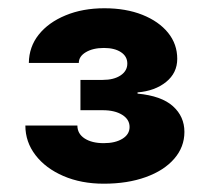

<svg xmlns="http://www.w3.org/2000/svg" viewBox="-20 -862 498 458"><path d="M227.5 -423.8Q173.8 -423.8 131.3 -442.1Q88.9 -460.4 64.7 -491.9Q40.5 -523.4 40.5 -562.5H164.6Q164.6 -543 181.9 -531.7Q199.2 -520.5 227.5 -520.5Q254.9 -520.5 272 -531Q289.1 -541.5 289.1 -559.1Q289.1 -577.1 271.5 -588.1Q253.9 -599.1 225.1 -599.1H171.9V-671.4H225.1Q251.5 -671.4 267.6 -682.1Q283.7 -692.9 283.7 -710.4Q283.7 -727.5 268.6 -737.5Q253.4 -747.6 228 -747.6Q201.7 -747.6 184.8 -737.5Q168 -727.5 168 -711.9H48.8Q49.3 -750.5 72.5 -779.5Q95.7 -808.6 136.5 -825.4Q177.2 -842.3 229 -842.3Q280.3 -842.3 319.6 -826.7Q358.9 -811 380.9 -783.9Q402.8 -756.8 402.8 -721.7Q402.8 -688 376.2 -666.5Q349.6 -645 308.1 -641.6V-638.7Q365.2 -633.3 392.6 -608.6Q419.9 -584 419.9 -547.4Q419.9 -511.2 395.5 -483.2Q371.1 -455.1 327.6 -439.5Q284.2 -423.8 227.5 -423.8Z"/></svg>

Font: Inter 20pt ExtraBold
Style: Regular
Weight: 800
Version: Version 4.001;git-66647c0bb